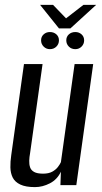

<svg xmlns="http://www.w3.org/2000/svg" viewBox="-20 -757 416 785"><path d="M123 8Q85 8 63 -2.5Q41 -13 32 -31Q23 -49 22.5 -72.5Q22 -96 26 -123L78 -495H154L103 -131Q100 -115 99.5 -100Q99 -85 103 -73Q107 -61 119.5 -54Q132 -47 156 -47Q179 -47 193.5 -55Q208 -63 216.5 -74Q225 -85 229 -94L285 -495H361L292 0H227L229 -55Q214 -23 184 -7.5Q154 8 123 8ZM184 -556Q169 -556 158.5 -566.5Q148 -577 148 -592Q148 -607 158.5 -616.5Q169 -626 184 -626Q200 -626 210.5 -616.5Q221 -607 221 -592Q221 -577 210.5 -566.5Q200 -556 184 -556ZM288 -556Q272 -556 261.5 -566.5Q251 -577 251 -592Q251 -607 261.5 -616.5Q272 -626 288 -626Q303 -626 313.5 -616.5Q324 -607 324 -592Q324 -577 313.5 -566.5Q303 -556 288 -556ZM221 -641 144 -737H197L250 -682L321 -737H373L268 -641Z"/></svg>

Font: Alumni Sans Thin Medium
Style: Italic
Weight: 500
Italic angle: -8°
Version: Version 1.016